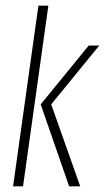

<svg xmlns="http://www.w3.org/2000/svg" viewBox="-20 -655 369 675"><path d="M26 0 115 -635H150L61 0ZM223 0 123 -288 292 -495H329L160 -288L262 0Z"/></svg>

Font: Alumni Sans Thin ExtraLight
Style: Italic
Weight: 250
Italic angle: -8°
Version: Version 1.016